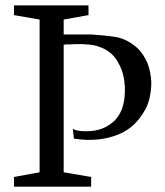

<svg xmlns="http://www.w3.org/2000/svg" viewBox="-20 -697 616 717"><path d="M127.9 -624 32.2 -640.6V-676.8H310.5V-640.6L217.8 -624V-568.4H320.3Q343.8 -566.4 367.2 -564.5Q390.6 -562.5 413.1 -558.6Q435.5 -554.7 455.6 -543.9Q475.6 -533.2 494.1 -516.6Q505.9 -504.9 515.1 -490.7Q524.4 -476.6 531.2 -460Q537.1 -444.3 540.5 -427.2Q543.9 -410.2 544.9 -392.6Q544.9 -391.6 544.9 -390.6Q544.9 -389.6 544.9 -388.7Q544.9 -387.7 544.9 -386.7Q544.9 -385.7 544.9 -384.8Q544.9 -370.1 543 -356Q541 -341.8 538.1 -328.1Q534.2 -314.5 529.3 -301.8Q524.4 -289.1 516.6 -278.3Q500 -250 478 -230Q456.1 -210 429.7 -198.2Q403.3 -186.5 375 -180.7Q346.7 -174.8 317.4 -174.8Q309.6 -174.8 301.8 -174.8Q293.9 -174.8 286.1 -175.8Q282.2 -175.8 278.3 -176.3Q274.4 -176.8 271.5 -177.7Q267.6 -177.7 263.7 -178.2Q259.8 -178.7 255.9 -179.7L252 -215.8Q258.8 -211.9 265.1 -210.4Q271.5 -209 278.3 -208Q285.2 -207 291.5 -207Q297.9 -207 304.7 -207Q335 -207 359.9 -216.3Q384.8 -225.6 405.3 -244.1Q424.8 -262.7 435.1 -289.6Q445.3 -316.4 446.3 -352.5Q446.3 -354.5 446.3 -356Q446.3 -357.4 446.3 -358.4Q446.3 -360.4 446.3 -361.8Q446.3 -363.3 446.3 -365.2Q446.3 -367.2 446.3 -369.1Q446.3 -371.1 446.3 -373Q446.3 -374 446.3 -375Q446.3 -376 446.3 -377.9Q445.3 -378.9 445.3 -379.9Q445.3 -380.9 445.3 -381.8Q444.3 -402.3 438.5 -422.9Q432.6 -443.4 421.9 -461.9Q412.1 -481.4 396.5 -495.6Q380.9 -509.8 360.4 -518.6Q350.6 -522.5 341.3 -525.4Q332 -528.3 321.3 -529.3Q316.4 -530.3 311 -530.8Q305.7 -531.2 300.8 -531.2Q294.9 -532.2 289.6 -532.2Q284.2 -532.2 279.3 -532.2Q278.3 -532.2 276.9 -532.2Q275.4 -532.2 274.4 -532.2Q272.5 -532.2 271.5 -532.2Q270.5 -532.2 268.6 -532.2Q265.6 -532.2 263.2 -532.2Q260.7 -532.2 258.8 -532.2Q252.9 -531.2 247.6 -531.2Q242.2 -531.2 237.3 -531.2Q234.4 -531.2 231.9 -531.2Q229.5 -531.2 227.5 -531.2Q224.6 -530.3 222.2 -530.3Q219.7 -530.3 217.8 -530.3V-53.7L320.3 -36.1V0H32.2V-36.1L127.9 -53.7Z"/></svg>

Font: Defago Noto Sans
Style: Regular
Weight: 400
Designer: John M. Durdin
Foundry: Lao IT Dev Co., Ltd.
Version: Version 1.000 2007 initial release